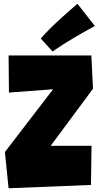

<svg xmlns="http://www.w3.org/2000/svg" viewBox="-20 -1005 527 1015"><path d="M471.7 -536.1 248 -234.4H463.9L460.9 -27.3L25.4 -9.8L5.9 -201.2L260.7 -533.2L27.3 -515.6L25.4 -711.9H462.9ZM481.4 -867.7Q423.3 -835.9 368.2 -803.5Q313 -771 257.8 -732.9L195.3 -801.3Q205.1 -813 218.8 -827.4Q232.4 -841.8 247.8 -856.9Q263.2 -872.1 279.8 -887.5Q296.4 -902.8 312 -917Q349.1 -950.7 389.6 -984.9Z"/></svg>

Font: Luckiest Guy RUS-BEL-UKR
Style: Regular
Weight: 400
Designer: Astigmatic (AOETI)
Foundry: Astigmatic (AOETI)
Version: Version 1.00 March 11, 2019, initial release